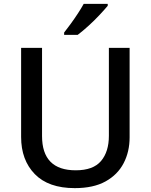

<svg xmlns="http://www.w3.org/2000/svg" viewBox="-20 -961 778 991"><path d="M649 -252Q649 -178 618 -118.5Q587 -59 524.5 -24.5Q462 10 366 10Q230 10 159.5 -62.5Q89 -135 89 -254V-714H197V-259Q197 -82 371 -82Q461 -82 501.5 -130Q542 -178 542 -260V-714H649ZM536 -931Q521 -913 494 -884Q467 -855 436 -827Q405 -799 381 -781H311V-793Q326 -812 345 -838Q364 -864 382 -891.5Q400 -919 412 -941H536Z"/></svg>

Font: Noto Sans Gurmukhi Medium
Style: Regular
Weight: 500
Designer: Jelle Bosma - Monotype Design Team
Foundry: Monotype Imaging Inc.
Version: Version 2.004; ttfautohint (v1.8.4.7-5d5b)